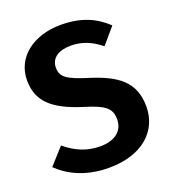

<svg xmlns="http://www.w3.org/2000/svg" viewBox="-141 -871 892 995"><g transform="rotate(-20 305.0 -374.0)"><path d="M307 -765C156 -765 45 -681 45 -554C45 -441 110 -376 272 -325C386 -291 415 -265 415 -205C415 -139 363 -103 286 -103C210 -103 150 -131 95 -177L14 -87C76 -27 166 17 291 17C472 17 580 -79 580 -216C580 -354 494 -410 359 -454C237 -491 208 -513 208 -565C208 -618 253 -646 318 -646C378 -646 430 -626 483 -583L558 -671C494 -731 418 -765 307 -765Z"/></g></svg>

Font: Glow Sans TC Normal
Style: Bold
Weight: 700
Designer: Ryoko NISHIZUKA (kana, bopomofo & ideographs); Paul D. Hunt (Latin, Greek & Cyrillic); Sandoll Communications, Soo-young
Version: Version 0.93